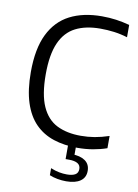

<svg xmlns="http://www.w3.org/2000/svg" viewBox="-102 -816 780 1089"><g transform="rotate(10 288.0 -271.5)"><path d="M387.5 9.5Q311 9.5 249.2 -10.8Q187.5 -31 143.5 -75.5Q99.5 -120 76 -192.5Q52.5 -265 52.5 -368.5Q52.5 -502.5 93.5 -586.5Q134.5 -670.5 211.2 -710Q288 -749.5 395.5 -749.5Q438.5 -749.5 477.8 -744Q517 -738.5 555.5 -728V-657Q516.5 -669 477.8 -674Q439 -679 398.5 -679Q314.5 -679 256.2 -649.2Q198 -619.5 168 -551.8Q138 -484 138 -370.5Q138 -253.5 168.5 -185.8Q199 -118 256.2 -89.5Q313.5 -61 393.5 -61Q434.5 -61 473 -67.5Q511.5 -74 555.5 -88.5V-18Q518.5 -5 476.2 2.2Q434 9.5 387.5 9.5ZM357 207.5Q332 207.5 307 203Q282 198.5 260.5 189.5V149Q287 160 309.8 164.2Q332.5 168.5 354 168.5Q385 168.5 402 158.8Q419 149 419 126.5Q419 104.5 401.8 94.2Q384.5 84 353 84H332.5V-10H378V68.5L361.5 50.5Q410.5 50.5 439 70.2Q467.5 90 467.5 128.5Q467.5 167 438.5 187.2Q409.5 207.5 357 207.5Z"/></g></svg>

Font: Encode Sans SC
Style: Regular
Weight: 400
Version: Version 3.002